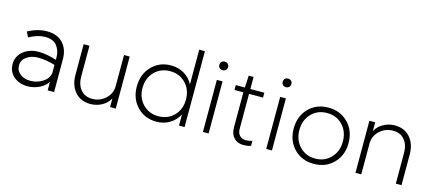

<svg xmlns="http://www.w3.org/2000/svg" viewBox="-55 -1252 4034 1792"><g transform="rotate(15 1962.0 -356.5)"><path d="M492 -316V0H430V-82Q402 -38 348 -13Q294 12 239 12Q157 12 103.5 -33.5Q50 -79 50 -154Q50 -204 77 -243Q104 -282 151 -304Q198 -326 256 -326Q334 -326 430 -295V-316Q430 -383 394.5 -429.5Q359 -476 279 -476Q209 -476 125 -430L100 -481Q195 -531 284 -531Q383 -531 437.5 -472.5Q492 -414 492 -316ZM430 -163V-246Q344 -272 265 -272Q200 -272 155.5 -239.5Q111 -207 111 -157Q111 -105 150.5 -74.5Q190 -44 249 -44Q309 -44 362.5 -75Q416 -106 430 -163Z M846 20Q752 20 697.5 -43Q643 -106 643 -206V-503H699V-206Q699 -128 739 -79.5Q779 -31 851 -31Q925 -31 979 -81Q1033 -131 1033 -205V-503H1088V0H1033V-84Q1008 -36 957 -8Q906 20 846 20Z M1698 -397V-733H1753V0H1699V-107Q1668 -48 1612 -14Q1556 20 1484 20Q1371 20 1297.5 -56.5Q1224 -133 1224 -251Q1224 -369 1297.5 -446Q1371 -523 1484 -523Q1555 -523 1611.5 -489.5Q1668 -456 1698 -397ZM1279 -251Q1279 -157 1338.5 -95.5Q1398 -34 1489 -34Q1580 -34 1639.5 -95Q1699 -156 1699 -251Q1699 -346 1639.5 -407.5Q1580 -469 1489 -469Q1398 -469 1338.5 -407.5Q1279 -346 1279 -251Z M1985 -503V0H1930V-503ZM1916 -646Q1916 -664 1927.5 -675.5Q1939 -687 1958 -687Q1976 -687 1988 -675.5Q2000 -664 2000 -646Q2000 -627 1988 -615.5Q1976 -604 1958 -604Q1939 -604 1927.5 -615.5Q1916 -627 1916 -646Z M2199 -114V-455H2113V-502H2201L2207 -618H2254V-502H2389V-455H2254V-115Q2254 -77 2275.5 -53.5Q2297 -30 2333 -29Q2365 -29 2398 -39V9Q2367 20 2323 20Q2267 20 2233 -16.5Q2199 -53 2199 -114Z M2597 -503V0H2542V-503ZM2528 -646Q2528 -664 2539.5 -675.5Q2551 -687 2570 -687Q2588 -687 2600 -675.5Q2612 -664 2612 -646Q2612 -627 2600 -615.5Q2588 -604 2570 -604Q2551 -604 2539.5 -615.5Q2528 -627 2528 -646Z M3270 -251Q3270 -133 3195.5 -56.5Q3121 20 3005 20Q2889 20 2814.5 -56Q2740 -132 2740 -251Q2740 -370 2814.5 -446.5Q2889 -523 3005 -523Q3120 -523 3195 -446.5Q3270 -370 3270 -251ZM3215 -251Q3215 -347 3156 -409Q3097 -471 3005 -471Q2913 -471 2854 -409Q2795 -347 2795 -251Q2795 -156 2854.5 -93.5Q2914 -31 3005 -31Q3096 -31 3155.5 -93.5Q3215 -156 3215 -251Z M3646 -523Q3740 -523 3794.5 -460Q3849 -397 3849 -296V0H3794V-296Q3794 -375 3754 -423Q3714 -471 3642 -471Q3568 -471 3514 -421Q3460 -371 3460 -297V0H3404V-503H3460V-419Q3485 -466 3536 -494.5Q3587 -523 3646 -523Z"/></g></svg>

Font: Metropolitano Light
Style: Regular
Weight: 300
Designer: Fonts by Alex Slobzheninov & Chris M. Simpson / Changes by Cristiano Sobral
Foundry: Fonts by Alex Slobzheninov & Chris M. Simpson / Changes by Cristiano Sobral
Version: Version 1.00;August 30, 2020;FontCreator 13.0.0.2681 64-bit